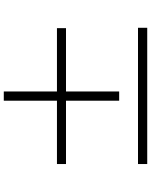

<svg xmlns="http://www.w3.org/2000/svg" viewBox="91 -932 817 1040"><g transform="rotate(-90 500.0 -411.5)"><path d="M868 -463H525V-175H475V-463H132V-512H475V-800H525V-512H868ZM870 -73V-23H132V-73Z"/></g></svg>

Font: Noto Sans JP Thin Light
Style: Regular
Weight: 300
Version: Version 2.004-H2;hotconv 1.0.118;makeotfexe 2.5.65603